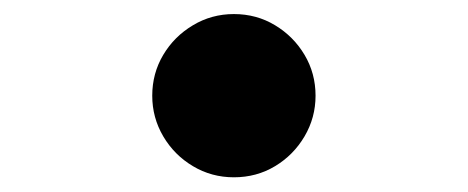

<svg xmlns="http://www.w3.org/2000/svg" viewBox="-20 -231 655 269"><path d="M193.3 -96.9Q193.3 -128.2 208.7 -154.1Q224.1 -180 250.3 -195.6Q276.4 -211.3 307.7 -211.3Q339.5 -211.3 365.4 -195.6Q391.3 -180 406.7 -154.1Q422.1 -128.2 422.1 -96.9Q422.1 -66.2 406.7 -40Q391.3 -13.8 365.4 1.8Q339.5 17.4 307.7 17.4Q276.4 17.4 250.3 1.8Q224.1 -13.8 208.7 -40Q193.3 -66.2 193.3 -96.9Z"/></svg>

Font: FiraCode Nerd Font
Style: Bold
Weight: 700
Designer: Carrois Corporate, Edenspiekermann AG, Nikita Prokopov
Foundry: Carrois Corporate, Edenspiekermann AG, Nikita Prokopov
Version: Version 6.002;Nerd Fonts 2.1.0